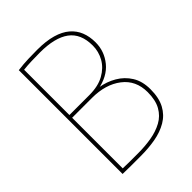

<svg xmlns="http://www.w3.org/2000/svg" viewBox="-210 -838 947 947"><g transform="rotate(-45 263.5 -365.0)"><path d="M210 1Q174 1 141 1Q108 1 84 0V-724Q123 -729 158 -730Q193 -731 219 -731Q281 -731 324.5 -718.5Q368 -706 395.5 -682.5Q423 -659 436 -626.5Q449 -594 449 -553Q449 -491 409.5 -442.5Q370 -394 293 -380L305 -384Q350 -377 389.5 -354Q429 -331 453 -292.5Q477 -254 477 -198Q477 -138 456 -99Q435 -60 397.5 -38Q360 -16 312 -7.5Q264 1 210 1ZM211 -18Q259 -18 303 -25.5Q347 -33 382 -52Q417 -71 437 -106.5Q457 -142 457 -198Q457 -280 397 -326Q337 -372 242 -372H104V-19Q125 -18 154.5 -18Q184 -18 211 -18ZM243 -391Q305 -391 346 -414Q387 -437 407.5 -473.5Q428 -510 428 -552Q428 -635 375.5 -673.5Q323 -712 219 -712Q192 -712 161 -711Q130 -710 104 -707V-391Z"/></g></svg>

Font: Murecho Thin
Style: Regular
Weight: 100
Designer: Neil Summerour
Foundry: Positype
Version: Version 1.010